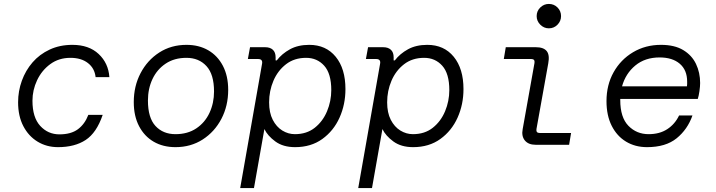

<svg xmlns="http://www.w3.org/2000/svg" viewBox="-20 -736 3640 976"><path d="M275 12Q217 12 171 -16Q125 -44 98.5 -95Q72 -146 72 -216Q72 -273 91 -325.5Q110 -378 145.5 -419Q181 -460 232.5 -484Q284 -508 348 -508Q432 -508 481.5 -461.5Q531 -415 536 -344H466Q461 -389 427 -415.5Q393 -442 338 -442Q279 -442 235.5 -410Q192 -378 168.5 -328Q145 -278 145 -224Q145 -139 184.5 -96Q224 -53 282 -53Q341 -53 376 -79Q411 -105 429 -152H502Q471 -61 415.5 -24.5Q360 12 275 12Z M872 12Q809 12 761.5 -15.5Q714 -43 687 -94.5Q660 -146 660 -217Q660 -298 694.5 -364Q729 -430 789.5 -469Q850 -508 928 -508Q991 -508 1038.5 -480.5Q1086 -453 1113 -401.5Q1140 -350 1140 -279Q1140 -198 1105.5 -132Q1071 -66 1010.5 -27Q950 12 872 12ZM872 -54Q934 -54 978 -83.5Q1022 -113 1045 -162.5Q1068 -212 1068 -271Q1068 -358 1029.5 -400Q991 -442 928 -442Q866 -442 822 -412.5Q778 -383 755 -334Q732 -285 732 -225Q732 -137 770.5 -95.5Q809 -54 872 -54Z M1201 220 1312 -411Q1317 -436 1292 -436H1240L1251 -496H1328Q1353 -496 1367 -483Q1381 -470 1381 -445V-429H1387Q1413 -463 1454 -485.5Q1495 -508 1552 -508Q1637 -508 1686.5 -447.5Q1736 -387 1736 -283Q1736 -205 1706 -138Q1676 -71 1618.5 -29.5Q1561 12 1480 12Q1419 12 1379.5 -17Q1340 -46 1324 -80L1271 220ZM1479 -54Q1539 -54 1580 -86.5Q1621 -119 1642.5 -170.5Q1664 -222 1664 -278Q1664 -362 1628 -402Q1592 -442 1536 -442Q1476 -442 1434 -409.5Q1392 -377 1370 -325.5Q1348 -274 1348 -216Q1348 -163 1366.5 -127Q1385 -91 1415 -72.5Q1445 -54 1479 -54Z M1801 220 1912 -411Q1917 -436 1892 -436H1840L1851 -496H1928Q1953 -496 1967 -483Q1981 -470 1981 -445V-429H1987Q2013 -463 2054 -485.5Q2095 -508 2152 -508Q2237 -508 2286.5 -447.5Q2336 -387 2336 -283Q2336 -205 2306 -138Q2276 -71 2218.5 -29.5Q2161 12 2080 12Q2019 12 1979.5 -17Q1940 -46 1924 -80L1871 220ZM2079 -54Q2139 -54 2180 -86.5Q2221 -119 2242.5 -170.5Q2264 -222 2264 -278Q2264 -362 2228 -402Q2192 -442 2136 -442Q2076 -442 2034 -409.5Q1992 -377 1970 -325.5Q1948 -274 1948 -216Q1948 -163 1966.5 -127Q1985 -91 2015 -72.5Q2045 -54 2079 -54Z M2770 -592Q2745 -592 2726.5 -610.5Q2708 -629 2708 -654Q2708 -680 2726.5 -698Q2745 -716 2770 -716Q2796 -716 2814 -698Q2832 -680 2832 -654Q2832 -629 2814 -610.5Q2796 -592 2770 -592ZM2703 0Q2666 0 2648 -22Q2630 -44 2637 -80L2697 -416Q2700 -436 2681 -436H2541L2551 -496H2704Q2743 -496 2759 -476.5Q2775 -457 2767 -414L2707 -80Q2704 -60 2723 -60H2883L2873 0Z M3269 12Q3209 12 3162.5 -16Q3116 -44 3089.5 -96.5Q3063 -149 3063 -222Q3063 -304 3099 -368.5Q3135 -433 3198 -470.5Q3261 -508 3340 -508Q3409 -508 3453 -481.5Q3497 -455 3518 -411Q3539 -367 3539 -314Q3539 -297 3535.5 -272.5Q3532 -248 3527 -233H3133Q3133 -230 3133 -227Q3133 -139 3174.5 -96.5Q3216 -54 3277 -54Q3333 -54 3372 -79.5Q3411 -105 3432 -149H3500Q3475 -78 3419.5 -33Q3364 12 3269 12ZM3333 -444Q3259 -444 3209.5 -403Q3160 -362 3142 -297H3472Q3473 -303 3473 -309Q3473 -315 3473 -321Q3473 -380 3435.5 -412Q3398 -444 3333 -444Z"/></svg>

Font: DM Mono Light
Style: Italic
Weight: 300
Italic angle: -10°
Designer: Colophon Foundry
Foundry: Colophon Foundry
Version: Version 1.000; ttfautohint (v1.8.2.53-6de2)